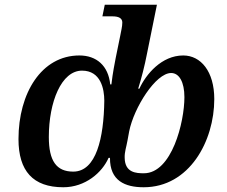

<svg xmlns="http://www.w3.org/2000/svg" viewBox="-20 -780 957 810"><path d="M247 10C340 10 411 -52 438 -114H444C443 -17 508 10 586 10C779 10 884 -185 884 -362C884 -479 827 -546 753 -546C662 -546 596 -467 568 -406H563C577 -451 590 -501 600 -553L642 -760H422L412 -711H455C481 -711 496 -703 496 -685C496 -668 491 -650 487 -628L468 -535C464 -513 456 -476 450 -424H445C437 -503 387 -546 315 -546C155 -546 58 -387 58 -193C58 -59 119 10 247 10ZM289 -56C218 -56 186 -101 186 -202C186 -350 239 -482 326 -482C405 -482 420 -405 420 -355C418 -198 386 -56 289 -56ZM587 -49C555 -49 507 -51 506 -114C505 -139 513 -159 518 -188L525 -226C545 -326 637 -472 702 -472C736 -472 758 -434 758 -370C758 -265 705 -49 587 -49Z"/></svg>

Font: Noto Serif Semi
Style: Italic
Weight: 600
Italic angle: -12°
Designer: Monotype Design Team
Foundry: Monotype Imaging Inc.
Version: Version 1.901